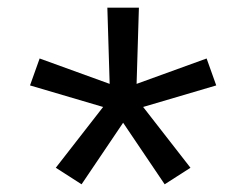

<svg xmlns="http://www.w3.org/2000/svg" viewBox="-20 -683 640 499"><path d="M192 -204 125 -247 248 -405 58 -461 83 -531 265 -465 259 -663H341L335 -465L517 -531L542 -461L352 -405L475 -247L408 -204L300 -364Z"/></svg>

Font: Nova
Style: Regular
Weight: 400
Monospace: yes
Designer: Belleve Invis
Foundry: Belleve Invis
Version: Version 24.1.4; ttfautohint (v1.8.4)